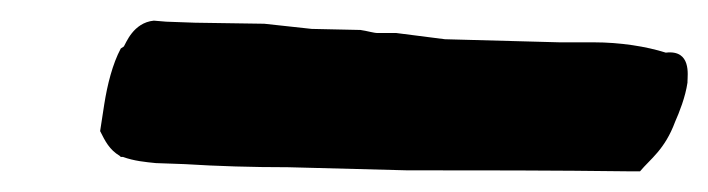

<svg xmlns="http://www.w3.org/2000/svg" viewBox="-20 -452 686 186"><path d="M81 -351 77 -325C82 -315 86 -307 96 -301L97 -300H99C110 -296 121 -295 131 -294L159 -293C191 -291 224 -290 259 -290C297 -289 335 -288 374 -287C444 -287 516 -287 592 -286H600C610 -298 624 -307 634 -334C638 -343 644 -358 646 -372V-373C646 -379 650 -404 625 -401C606 -407 581 -411 555 -411H522L411 -414L364 -420H346C342 -420 336 -422 329 -423H328L282 -424L236 -429L169 -430L141 -431L129 -432C109 -430 102 -410 100 -407L97 -405C89 -390 84 -370 81 -351Z"/></svg>

Font: Vapor
Style: ExBdObl
Weight: 800
Foundry: Cannot Into Space Fonts
Version: Version 0.179